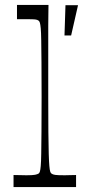

<svg xmlns="http://www.w3.org/2000/svg" viewBox="-20 -760 386 780"><path d="M35 0V-49Q50 -49 63 -48.5Q76 -48 87 -48Q113 -48 122.5 -50Q132 -52 137 -55Q140 -57 142 -63Q144 -69 145.5 -85.5Q147 -102 147.5 -135.5Q148 -169 148.5 -225Q149 -281 149 -367Q149 -452 148.5 -507.5Q148 -563 147.5 -596Q147 -629 145.5 -645Q144 -661 142 -667.5Q140 -674 137 -676Q132 -680 123 -681Q114 -682 90 -682Q81 -682 71 -682Q61 -682 49 -682V-740H177Q177 -722 176.5 -702.5Q176 -683 176 -656Q176 -629 176 -590Q176 -551 176 -496Q176 -441 176 -364Q176 -279 176.5 -223.5Q177 -168 178 -135Q179 -102 180.5 -85.5Q182 -69 184 -63Q186 -57 189 -55Q194 -51 204 -49.5Q214 -48 243 -48Q253 -48 264 -48.5Q275 -49 289 -49V0ZM269 -616H242L246 -739H297Z"/></svg>

Font: Ojuju
Style: Regular
Weight: 400
Designer: Chisaokwu Joboson, Mirko Velimirovic
Foundry: Udi Foundry
Version: Version 1.000